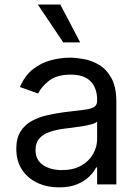

<svg xmlns="http://www.w3.org/2000/svg" viewBox="-20 -804 604 837"><path d="M237.2 12.8Q185.4 12.8 143.1 -6.9Q100.9 -26.6 76 -64.1Q51.1 -101.6 51.1 -154.8Q51.1 -201.7 69.6 -231Q88.1 -260.3 119 -277Q149.9 -293.7 187.3 -302Q224.8 -310.4 262.8 -315.3Q312.5 -321.7 343.6 -325.1Q374.6 -328.5 389 -336.6Q403.4 -344.8 403.4 -365.1V-367.9Q403.4 -420.5 374.8 -449.6Q346.2 -478.7 288.4 -478.7Q228.3 -478.7 194.2 -452.4Q160.2 -426.1 146.3 -396.3L66.8 -424.7Q88.1 -474.4 123.8 -502.3Q159.4 -530.2 201.9 -541.4Q244.3 -552.6 285.5 -552.6Q311.8 -552.6 346.1 -546.3Q380.3 -540.1 412.5 -521Q444.6 -501.8 465.9 -463.1Q487.2 -424.4 487.2 -359.4V0H403.4V-73.9H399.1Q390.6 -56.1 370.7 -35.9Q350.9 -15.6 317.8 -1.4Q284.8 12.8 237.2 12.8ZM250 -62.5Q299.7 -62.5 334 -82Q368.3 -101.6 385.8 -132.5Q403.4 -163.4 403.4 -197.4V-274.1Q398.1 -267.8 380.1 -262.6Q362.2 -257.5 339 -253.7Q315.7 -250 293.9 -247.3Q272 -244.7 258.5 -242.9Q225.9 -238.6 197.6 -229.2Q169.4 -219.8 152.2 -201.2Q134.9 -182.5 134.9 -150.6Q134.9 -106.9 167.4 -84.7Q199.9 -62.5 250 -62.5ZM329.5 -619.3H255.7L144.9 -784.1H242.9Z"/></svg>

Font: Inter UI
Style: Regular
Weight: 400
Designer: Rasmus Andersson
Foundry: rsms
Version: 3.2;8d6f07862